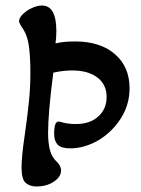

<svg xmlns="http://www.w3.org/2000/svg" viewBox="-20 -665 511 695"><path d="M111 10Q88 10 73 -3Q58 -16 58 -59Q58 -76 60.5 -104Q63 -132 69 -172Q79 -242 84.5 -295Q90 -348 90 -401Q90 -462 84 -502Q78 -542 58 -568Q49 -582 49 -588Q49 -600 62.5 -613.5Q76 -627 95.5 -636Q115 -645 132 -645Q184 -645 184 -552Q184 -531 181 -508Q198 -512 216 -513.5Q234 -515 252 -515Q343 -515 396 -469Q449 -423 449 -346Q449 -285 416.5 -235Q384 -185 334 -156Q284 -128 235 -128Q201 -128 188.5 -141.5Q176 -155 176 -180Q176 -204 181 -217Q186 -228 199 -224Q223 -216 254 -216Q306 -216 336 -243.5Q366 -271 366 -314Q366 -359 332.5 -384.5Q299 -410 241 -410Q225 -410 208 -408Q191 -406 173 -402Q163 -326 158.5 -271.5Q154 -217 154 -185Q154 -147 161 -121Q168 -95 187 -78Q201 -64 201 -48Q201 -25 175 -7.5Q149 10 111 10Z"/></svg>

Font: Akaya Telivigala
Style: Regular
Weight: 400
Designer: Vaishnavi Murthy Yerkadithaya, Juan Luis Blanco Aristondo
Version: Version 1.002; ttfautohint (v1.8.3)